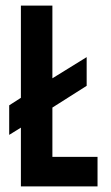

<svg xmlns="http://www.w3.org/2000/svg" viewBox="-20 -669 397 689"><path d="M55 0V-211L13 -185V-291L55 -318V-649H168V-388L291 -464V-361L168 -283V-106H330V0Z"/></svg>

Font: New Amsterdam
Style: Regular
Weight: 400
Designer: Vladimir Nikolic
Foundry: Vladimir Nikolic
Version: Version 1.000; ttfautohint (v1.8.4.7-5d5b)